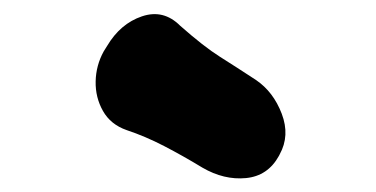

<svg xmlns="http://www.w3.org/2000/svg" viewBox="-20 -798 540 276"><path d="M348 -683Q373 -666 385 -634.5Q397 -603 382 -576L381 -574Q365 -545 333.5 -542Q302 -539 271 -557Q243 -574 216 -588Q189 -602 162 -611Q139 -619 128 -638.5Q117 -658 117.5 -681Q118 -704 129 -724L134 -732Q153 -764 184 -774.5Q215 -785 239 -761Q273 -731 296 -716.5Q319 -702 348 -683Z"/></svg>

Font: Winky Sans ExtraBold
Style: Regular
Weight: 800
Designer: Simon Atzbach
Foundry: typofactur
Version: Version 1.205